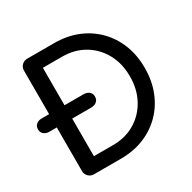

<svg xmlns="http://www.w3.org/2000/svg" viewBox="-171 -952 1124 1123"><g transform="rotate(-30 391.0 -390.5)"><path d="M50 -346Q28 -346 13.5 -358Q-1 -370 -1 -391Q-1 -412 13.5 -424Q28 -436 50 -436H332Q355 -436 369.5 -424Q384 -412 384 -391Q384 -370 369.5 -358Q355 -346 332 -346ZM152 0Q130 0 115 -15Q100 -30 100 -52V-729Q100 -752 115 -766.5Q130 -781 152 -781H333Q419 -781 489.5 -752.5Q560 -724 612 -671.5Q664 -619 692 -548Q720 -477 720 -391Q720 -305 692 -233.5Q664 -162 612 -109.5Q560 -57 489.5 -28.5Q419 0 333 0ZM204 -92H333Q417 -92 481.5 -130.5Q546 -169 583 -236.5Q620 -304 620 -391Q620 -479 583 -546Q546 -613 481.5 -651Q417 -689 333 -689H204Z"/></g></svg>

Font: Comfortaa
Style: Bold
Weight: 700
Designer: Johan Aakerlund
Foundry: Johan Aakerlund
Version: Version 3.104; ttfautohint (v1.8.1.43-b0c9)